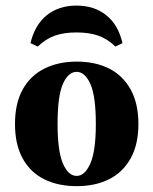

<svg xmlns="http://www.w3.org/2000/svg" viewBox="-20 -648 542 680"><path d="M251.6 11.3Q185.5 11.3 136.3 -13.3Q87.1 -37.9 60.1 -87.1Q33.1 -136.3 33.1 -208.9Q33.1 -281.5 60.1 -330.6Q87.1 -379.8 136.7 -404.8Q186.3 -429.8 251.6 -429.8Q317.7 -429.8 366.5 -405.2Q415.3 -380.6 442.7 -331Q470.2 -281.5 470.2 -208.9Q470.2 -136.3 442.7 -87.1Q415.3 -37.9 366.5 -13.3Q317.7 11.3 251.6 11.3ZM251.6 -25Q280.6 -25 300 -69Q319.4 -112.9 319.4 -208.9Q319.4 -308.1 300 -350.8Q280.6 -393.5 251.6 -393.5Q221.8 -393.5 202.8 -350.8Q183.9 -308.1 183.9 -208.9Q183.9 -112.9 202.8 -69Q221.8 -25 251.6 -25ZM250.8 -628.2Q313.7 -628.2 356.5 -594Q399.2 -559.7 413.7 -495.2L388.7 -483.1Q361.3 -509.7 329 -521.4Q296.8 -533.1 250.8 -533.1Q205.6 -533.1 173.4 -521.4Q141.1 -509.7 113.7 -483.1L87.9 -495.2Q103.2 -559.7 145.6 -594Q187.9 -628.2 250.8 -628.2Z"/></svg>

Font: Playfair 9pt Black
Style: Regular
Weight: 900
Designer: Claus Eggers Sørensen
Foundry: Claus Eggers Sørensen
Version: Version 2.203